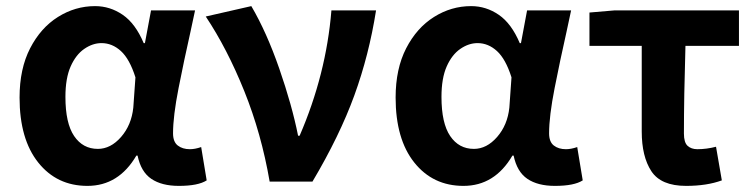

<svg xmlns="http://www.w3.org/2000/svg" viewBox="-20 -594 2466 628"><path d="M266 14Q166 14 105 -62.5Q44 -139 44 -275Q44 -369 78.5 -436Q113 -503 169.5 -538.5Q226 -574 291 -574Q340 -574 381.5 -545.5Q423 -517 450 -453H454L474 -560H618Q611 -526 603 -490Q582 -397 564 -305.5Q546 -214 546 -158Q546 -130 561.5 -118Q577 -106 601 -106Q618 -106 638 -113L656 -4Q628 14 565 14Q509 14 475 -9Q441 -32 430 -85H426Q368 14 266 14ZM300 -107Q342 -107 376 -146Q410 -185 416 -242L423 -341Q404 -401 375.5 -427Q347 -453 312 -453Q283 -453 255.5 -434Q228 -415 211 -376.5Q194 -338 194 -277Q194 -191 222.5 -149Q251 -107 300 -107Z M862 0Q835 -157 779 -296Q723 -435 653 -540L802 -574Q852 -489 893.5 -369.5Q935 -250 955 -150H960Q1047 -351 1064 -560H1210Q1187 -414 1139 -282Q1091 -150 1002 0Z M1496 14Q1396 14 1335 -62.5Q1274 -139 1274 -275Q1274 -369 1308.5 -436Q1343 -503 1399.5 -538.5Q1456 -574 1521 -574Q1570 -574 1611.5 -545.5Q1653 -517 1680 -453H1684L1704 -560H1848Q1841 -526 1833 -490Q1812 -397 1794 -305.5Q1776 -214 1776 -158Q1776 -130 1791.5 -118Q1807 -106 1831 -106Q1848 -106 1868 -113L1886 -4Q1858 14 1795 14Q1739 14 1705 -9Q1671 -32 1660 -85H1656Q1598 14 1496 14ZM1530 -107Q1572 -107 1606 -146Q1640 -185 1646 -242L1653 -341Q1634 -401 1605.5 -427Q1577 -453 1542 -453Q1513 -453 1485.5 -434Q1458 -415 1441 -376.5Q1424 -338 1424 -277Q1424 -191 1452.5 -149Q1481 -107 1530 -107Z M2224 14Q2142 14 2110.5 -34Q2079 -82 2079 -164V-444H1908V-553L1990 -560H2397V-444H2222Q2217 -276 2217 -157Q2217 -128 2229 -117Q2241 -106 2261 -106Q2291 -106 2322 -114L2341 -4Q2292 14 2224 14Z"/></svg>

Font: Source Han Sans CN Bold
Style: Bold
Weight: 700
Designer: Ryoko NISHIZUKA 西塚涼子 (kana & ideographs); Paul D. Hunt (Latin, Greek & Cyrillic); Wenlong ZHANG 张文龙 (bopomofo); Sandoll 
Foundry: Adobe Systems Incorporated
Version: Version 1.00;May 30, 2023;FontCreator 11.5.0.2422 32-bit